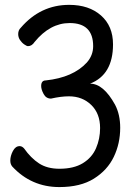

<svg xmlns="http://www.w3.org/2000/svg" viewBox="-20 -739 540 783"><path d="M222.2 23.9Q107.9 23.9 29.8 -60.1Q22 -69.8 22 -84Q22 -103 32.5 -123Q43 -143.1 60.1 -143.1Q69.8 -143.1 78.1 -133.8Q106 -94.2 139.4 -72.5Q172.9 -50.8 222.2 -50.8Q280.8 -50.8 317.9 -73.5Q355 -96.2 371.6 -134.5Q388.2 -172.9 388.2 -216.8Q388.2 -275.9 352.1 -311Q315.9 -346.2 261.2 -346.2Q229 -346.2 188 -336.9Q168 -336.9 158 -355.5Q147.9 -374 147.9 -388.2Q147.9 -411.1 167 -411.1Q277.8 -422.9 334 -483.9Q359.9 -513.2 359.9 -550.8Q359.9 -645 264.2 -645Q184.1 -645 121.1 -567.9Q109.9 -550.8 94.2 -550.8Q88.9 -550.8 78.9 -557.9Q68.8 -564.9 61.5 -575.9Q54.2 -586.9 54.2 -600.1Q54.2 -616.2 64.9 -626Q145 -719.2 262.2 -719.2Q342.8 -719.2 391.8 -676Q440.9 -632.8 440.9 -558.1Q440.9 -434.1 347.2 -397.9Q401.9 -397.9 449.2 -312Q470.2 -272 470.2 -217.8Q470.2 -153.8 444.1 -99.4Q418 -44.9 363 -10.5Q308.1 23.9 222.2 23.9Z"/></svg>

Font: LXGW WenKai Mono GB Screen
Style: Regular
Weight: 400
Monospace: yes
Designer: LXGW / Fontworks Inc.
Foundry: LXGW / Fontworks Inc.
Version: Version 1.510;January 18,2025